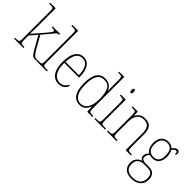

<svg xmlns="http://www.w3.org/2000/svg" viewBox="53 -1693 2867 2867"><g transform="rotate(45 1487.0 -259.5)"><path d="M18 0V-20H34Q68 -20 83.5 -24Q99 -28 103 -44Q107 -60 107 -95V-663Q107 -699 103 -715.5Q99 -732 84.5 -736Q70 -740 40 -740H18V-760H135V-374Q135 -339 134.5 -298Q134 -257 132 -218L264 -369Q304 -415 324 -440Q344 -465 350.5 -477Q357 -489 357 -497Q357 -509 343 -512.5Q329 -516 295 -516V-536H452V-516Q434 -516 423 -512.5Q412 -509 402.5 -499.5Q393 -490 379.5 -472Q366 -454 342 -425L251 -319L367 -115Q399 -60 421.5 -40Q444 -20 476 -20H481V0H470Q440 0 421.5 -6.5Q403 -13 385.5 -35.5Q368 -58 340 -107L232 -297L135 -184V-95Q135 -60 139 -44Q143 -28 158 -24Q173 -20 207 -20H214V0Z M485 0V-20H505Q542 -20 558 -24Q574 -28 578 -43.5Q582 -59 582 -94V-662Q582 -699 578 -715.5Q574 -732 559.5 -736Q545 -740 515 -740H485V-760H610V-94Q610 -59 614 -43.5Q618 -28 634.5 -24Q651 -20 687 -20H708V0Z M959 10Q873 10 823 -60.5Q773 -131 773 -262Q773 -403 819 -472.5Q865 -542 950 -542Q1028 -542 1071 -475Q1114 -408 1114 -290V-274H802Q801 -144 844.5 -79.5Q888 -15 959 -15Q1011 -15 1042.5 -41Q1074 -67 1090 -102Q1099 -96 1099 -82Q1099 -66 1083 -44Q1067 -22 1035.5 -6Q1004 10 959 10ZM1086 -298Q1085 -396 1051.5 -456.5Q1018 -517 949 -517Q875 -517 841 -457.5Q807 -398 803 -298Z M1404 10Q1320 10 1272 -57.5Q1224 -125 1224 -267Q1224 -408 1269 -475.5Q1314 -543 1400 -543Q1460 -543 1498 -516Q1536 -489 1556 -442H1560Q1558 -469 1557 -494.5Q1556 -520 1556 -543V-660Q1556 -698 1552 -714.5Q1548 -731 1534.5 -735.5Q1521 -740 1491 -740H1474V-760H1584V-91Q1584 -58 1588.5 -43Q1593 -28 1608 -24Q1623 -20 1656 -20H1670V0H1560L1556 -105H1554Q1534 -54 1498.5 -22Q1463 10 1404 10ZM1400 -14Q1479 -15 1518 -81.5Q1557 -148 1557 -265Q1557 -389 1524 -453.5Q1491 -518 1403 -518Q1325 -518 1288.5 -455.5Q1252 -393 1252 -264Q1252 -139 1293 -76Q1334 -13 1400 -14Z M1821 -658Q1810 -658 1804 -666Q1798 -674 1798 -698Q1798 -721 1804 -729.5Q1810 -738 1821 -738Q1832 -738 1838 -729.5Q1844 -721 1844 -698Q1844 -674 1838 -666Q1832 -658 1821 -658ZM1714 0V-20H1739Q1773 -20 1788.5 -24Q1804 -28 1808 -44Q1812 -60 1812 -95V-438Q1812 -474 1808 -490.5Q1804 -507 1790 -511.5Q1776 -516 1747 -516H1733V-536H1840V-95Q1840 -60 1844 -44Q1848 -28 1863.5 -24Q1879 -20 1913 -20H1937V0Z M1978 0V-20H1996Q2030 -20 2045.5 -24Q2061 -28 2065 -44Q2069 -60 2069 -95V-442Q2069 -476 2065 -492Q2061 -508 2046.5 -512Q2032 -516 2002 -516H1983V-536H2093L2096 -453H2099Q2125 -500 2160 -521Q2195 -542 2247 -542Q2327 -542 2363 -497Q2399 -452 2399 -359V-95Q2399 -60 2403 -44Q2407 -28 2422.5 -24Q2438 -20 2471 -20H2482V0H2371V-365Q2371 -432 2343.5 -474.5Q2316 -517 2248 -517Q2194 -517 2161 -493Q2128 -469 2112.5 -427.5Q2097 -386 2097 -334V-95Q2097 -60 2101 -44Q2105 -28 2120.5 -24Q2136 -20 2170 -20H2182V0Z M2726 241Q2639 241 2595 198Q2551 155 2551 83Q2551 40 2567.5 10Q2584 -20 2609 -38Q2634 -56 2658 -62Q2640 -69 2627 -85.5Q2614 -102 2614 -131Q2614 -159 2629.5 -181.5Q2645 -204 2657 -215Q2620 -235 2602.5 -277Q2585 -319 2585 -367Q2585 -449 2624.5 -495.5Q2664 -542 2736 -542Q2769 -542 2794 -531Q2819 -520 2835 -504Q2848 -520 2867.5 -538.5Q2887 -557 2913 -557Q2936 -557 2946.5 -544Q2957 -531 2957 -513Q2957 -476 2936 -476Q2936 -504 2931 -516.5Q2926 -529 2912 -529Q2894 -529 2880.5 -517.5Q2867 -506 2850 -485Q2862 -466 2870.5 -436Q2879 -406 2879 -363Q2879 -287 2843 -241.5Q2807 -196 2736 -196Q2725 -196 2705.5 -198.5Q2686 -201 2679 -205Q2663 -191 2652 -172.5Q2641 -154 2641 -126Q2641 -94 2666 -82.5Q2691 -71 2727 -71H2792Q2861 -71 2894.5 -35.5Q2928 0 2928 66Q2928 145 2876.5 193Q2825 241 2726 241ZM2733 -221Q2790 -221 2820.5 -254.5Q2851 -288 2851 -365Q2851 -447 2820.5 -482Q2790 -517 2733 -517Q2680 -517 2646.5 -481Q2613 -445 2613 -364Q2613 -291 2645.5 -256Q2678 -221 2733 -221ZM2729 216Q2816 216 2858 176Q2900 136 2900 66Q2900 6 2872.5 -20Q2845 -46 2786 -46H2708Q2653 -46 2616 -13Q2579 20 2579 83Q2579 119 2593 149Q2607 179 2639.5 197.5Q2672 216 2729 216Z"/></g></svg>

Font: Noto Serif Lao SemiCondensed Thin
Style: Regular
Weight: 100
Width: 4
Designer: Monotype Design Team
Foundry: Monotype Imaging Inc.
Version: Version 2.003; ttfautohint (v1.8.4.7-5d5b)